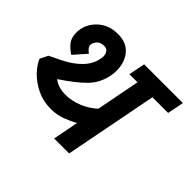

<svg xmlns="http://www.w3.org/2000/svg" viewBox="-139 -625 771 771"><g transform="rotate(45 246.5 -239.0)"><path d="M410 -396 333 0H248L269 -109Q247 -96 217.5 -85Q188 -74 155 -74Q111 -74 75 -91.5Q39 -109 14.5 -134.5Q-10 -160 -20 -185L-3 -219Q4 -222 47.5 -243.5Q91 -265 119 -294Q147 -323 153 -357Q155 -367 155 -372Q155 -387 148 -396Q141 -405 127 -405Q109 -405 98.5 -395.5Q88 -386 85 -372Q84 -363 89.5 -355Q95 -347 106 -339L59 -286Q37 -300 23.5 -317.5Q10 -335 10 -363Q10 -410 44.5 -444Q79 -478 133 -478Q182 -478 207.5 -447Q233 -416 233 -370Q233 -354 230 -339Q220 -289 187 -255Q154 -221 88 -177Q114 -156 156 -156Q191 -156 226.5 -170.5Q262 -185 289 -210L325 -396H279L293 -466H513L499 -396Z"/></g></svg>

Font: Cambay Devanagari
Style: Bold Italic
Weight: 700
Designer: Pooja Saxena
Foundry: Pooja Saxena
Version: Version 1.005;PS 001.005;hotconv 1.0.70;makeotf.lib2.5.58329